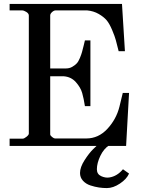

<svg xmlns="http://www.w3.org/2000/svg" viewBox="-20 -744 762 979"><path d="M29 -37H96Q103 -37 115 -46.5Q127 -56 127 -63V-665Q127 -675 114.5 -683Q102 -691 92 -691H29V-724H602L617 -483H585Q575 -522 570.5 -539.5Q566 -557 552 -590.5Q538 -624 523.5 -641Q509 -658 483 -673Q457 -688 424 -691H264Q255 -691 245.5 -682.5Q236 -674 236 -665V-395H316Q334 -395 348 -403Q362 -411 371 -420.5Q380 -430 387.5 -448.5Q395 -467 398 -478Q401 -489 406.5 -511Q412 -533 413 -538H441V-203H413Q407 -242 399 -270Q391 -298 367 -325Q343 -352 306 -355H236V-59Q236 -53 245.5 -45.5Q255 -38 260 -38H420Q482 -38 527.5 -87Q573 -136 589 -200L606 -270H638L623 0H29ZM479 -5H539Q509 14 491.5 51Q474 88 474 119Q474 144 495.5 154Q517 164 537 161Q577 155 607 119L638 141Q626 169 591.5 192Q557 215 525 215Q505 215 484.5 212Q464 209 441 201.5Q418 194 403 177.5Q388 161 388 138Q388 109 411 73Q434 37 455.5 16Q477 -5 479 -5Z"/></svg>

Font: Academico
Style: Regular
Weight: 400
Foundry: Steinberg Media Technologies GmbH
Version: Version 0.902